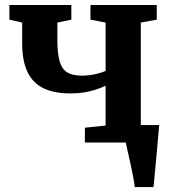

<svg xmlns="http://www.w3.org/2000/svg" viewBox="-20 -576 692 776"><path d="M524.7 180Q522.9 163.4 518.1 138.1Q513.2 112.9 507.3 85.8Q501.3 58.7 496.1 35.6Q490.9 12.6 488.4 0L449 -70.4H623.4Q622 -55.1 619.8 -29.6Q617.6 -4.2 614.9 26.1Q612.2 56.3 609.3 86.1Q606.4 116 604.2 140.9Q602 165.8 600.4 180ZM323.1 0V-59.9L406.8 -68.6V-229.3Q387.9 -220.7 366.5 -213.6Q345.1 -206.4 320.1 -202.4Q295.2 -198.4 264.6 -198.4Q198.3 -198.4 155.2 -219.6Q112.1 -240.8 90.9 -285.6Q69.6 -330.4 69.6 -400.8V-484.8L17.9 -496.6V-555.7H268.4V-496.6L211.9 -484.8V-414.3Q211.9 -359.7 221.1 -328.2Q230.3 -296.7 251.6 -283.5Q272.8 -270.3 309.7 -270.3Q339.5 -270.3 366.3 -276.5Q393 -282.7 406.8 -289.4V-484.8L345.6 -496.6V-555.7H613.5V-496.6L549.1 -484.8V-68.6L614.8 -59.9V0Z"/></svg>

Font: Merriweather Light
Style: Regular
Weight: 300
Designer: Eben Sorkin
Foundry: Eben Sorkin
Version: Version 2.100